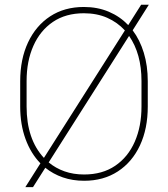

<svg xmlns="http://www.w3.org/2000/svg" viewBox="-20 -750 706 807"><path d="M601.1 -408.7V-302.2Q601.1 -209.5 568.4 -139.2Q535.6 -68.8 475.3 -29.5Q415 9.8 333.5 9.8Q285.2 9.8 244.1 -4.4Q203.1 -18.6 170.4 -44.9L118.7 36.6H86.4L149.9 -63.5Q109.4 -105 87.2 -166Q64.9 -227.1 64.9 -302.2V-408.7Q64.9 -501.5 97.9 -571.8Q130.9 -642.1 190.9 -681.4Q251 -720.7 332.5 -720.7Q390.1 -720.7 437.3 -700.7Q484.4 -680.7 519 -644.5L573.2 -730H605.5L537.6 -622.6Q567.9 -582.5 584.5 -528.1Q601.1 -473.6 601.1 -408.7ZM91.8 -302.2Q91.8 -164.6 164.6 -86.4L504.9 -622.1Q473.6 -656.2 430.4 -675.3Q387.2 -694.3 332.5 -694.3Q256.3 -694.3 202.6 -658Q148.9 -621.6 120.4 -557.4Q91.8 -493.2 91.8 -409.7ZM574.7 -302.2V-409.7Q574.7 -523.9 522.5 -599.1L184.6 -67.4Q213.9 -43 251.2 -29.8Q288.6 -16.6 333.5 -16.6Q410.2 -16.6 464.1 -53.2Q518.1 -89.8 546.4 -154.3Q574.7 -218.8 574.7 -302.2Z"/></svg>

Font: Vazirmatn RD FD Thin
Style: Regular
Weight: 100
Designer: Saber Rastikerdar
Foundry: Saber Rastikerdar
Version: Version 33.003